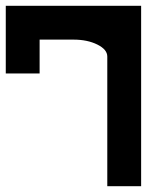

<svg xmlns="http://www.w3.org/2000/svg" viewBox="-20 -645 567 665"><path d="M468.8 -625V0H351.6V-449.2Q351.6 -473.6 317.1 -490.7Q282.7 -507.8 234.4 -507.8H117.2V-390.6H0V-625Z"/></svg>

Font: Leporid
Style: Regular
Weight: 400
Designer: GGBotNet
Foundry: GGBotNet
Version: 1.00